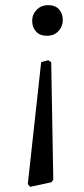

<svg xmlns="http://www.w3.org/2000/svg" viewBox="-20 -484 325 746"><path d="M122.5 -446C110.8 -434 105 -419.7 105 -403C105 -386.3 110 -372.5 120 -361.5C130 -350.5 144.2 -345 162.5 -345C180.8 -345 195.7 -351 207 -363C218.3 -375 224 -389.3 224 -406C224 -422.7 219.2 -436.5 209.5 -447.5C199.8 -458.5 185.8 -464 167.5 -464C149.2 -464 134.2 -458 122.5 -446ZM179 -242 168 -250 140 -243 88 231 97 242 180 224 187 214Z"/></svg>

Font: Alegreya SC
Style: Regular
Weight: 400
Designer: Juan Pablo del Peral
Foundry: Juan Pablo del Peral
Version: Version 1.003